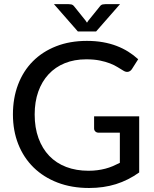

<svg xmlns="http://www.w3.org/2000/svg" viewBox="-20 -930 770 958"><path d="M674.5 -349.5V-69.5Q620 -30.5 558.5 -11.2Q497 8 424.5 8Q337.5 8 267.2 -19Q197 -46 147.5 -94.5Q98 -143 71.2 -210.5Q44.5 -278 44.5 -359Q44.5 -440.5 70.2 -508.2Q96 -576 144 -624.2Q192 -672.5 260.2 -699.2Q328.5 -726 413.5 -726Q456.5 -726 493.2 -719.5Q530 -713 561.5 -701Q593 -689 619.8 -672.2Q646.5 -655.5 669.5 -634.5L639 -586.5Q632 -575 620.5 -572Q609 -569 595.5 -577.5Q582.5 -585 566.8 -595Q551 -605 529.2 -613.5Q507.5 -622 478.5 -628Q449.5 -634 410 -634Q351 -634 303.5 -614.8Q256 -595.5 222.5 -559.5Q189 -523.5 171 -472.8Q153 -422 153 -359Q153 -293 172 -240.8Q191 -188.5 225.8 -152.2Q260.5 -116 310.2 -97Q360 -78 421.5 -78Q445.5 -78 466.2 -80.8Q487 -83.5 506 -88.5Q525 -93.5 542.8 -101Q560.5 -108.5 578 -117.5V-268H472Q462 -268 455.8 -274Q449.5 -280 449.5 -289V-349.5ZM579 -909.5 459.5 -773H368.5L249 -909.5H320Q326.5 -909.5 335.2 -908Q344 -906.5 351 -897L408 -826Q409.5 -823.5 411 -821.2Q412.5 -819 414 -817Q415.5 -819 417 -821.2Q418.5 -823.5 420 -826L477 -896.5Q484 -906.5 492.8 -908Q501.5 -909.5 508 -909.5Z"/></svg>

Font: Lato 2
Style: Regular
Weight: 500
Designer: Lukasz Dziedzic with Adam Twardoch and Botio Nikoltchev
Foundry: tyPoland Lukasz Dziedzic
Version: Version 2.015; 2015-08-06; http://www.latofonts.com/